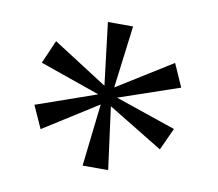

<svg xmlns="http://www.w3.org/2000/svg" viewBox="-53 -821 570 503"><g transform="rotate(10 232.0 -569.0)"><path d="M196 -378 215 -544 71 -453 44 -513 204 -569 44 -625 71 -687 216 -594 196 -760H263L242 -594L388 -685L415 -624L254 -569L415 -514L388 -455L242 -544L264 -378Z"/></g></svg>

Font: Noto Serif Armenian Light
Style: Regular
Weight: 300
Version: Version 2.007